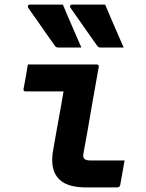

<svg xmlns="http://www.w3.org/2000/svg" viewBox="-20 -820 640 840"><path d="M255 -800Q269 -768 282 -736.5Q295 -705 309 -674Q323 -643 336 -612Q311 -612 287.5 -612Q264 -612 235 -612Q229 -612 225.5 -614.5Q222 -617 220 -620Q197 -652 178.5 -678.5Q160 -705 142 -731Q124 -757 104 -785Q101 -790 102.5 -795Q104 -800 111 -800Q140 -800 161.5 -800Q183 -800 205 -800Q227 -800 255 -800ZM440 -800Q454 -768 467 -736.5Q480 -705 494 -674Q508 -643 521 -612Q496 -612 472.5 -612Q449 -612 420 -612Q414 -612 410.5 -614.5Q407 -617 405 -620Q382 -652 363.5 -678.5Q345 -705 327 -731Q309 -757 289 -785Q285 -790 287 -795Q289 -800 296 -800Q325 -800 346.5 -800Q368 -800 390 -800Q412 -800 440 -800ZM102 -538Q153 -538 202.5 -538Q252 -538 302 -538Q352 -538 403 -538Q406 -538 408 -537Q410 -536 411.5 -533.5Q413 -531 412 -527Q404 -481 395.5 -434.5Q387 -388 379 -341Q371 -294 363 -247.5Q355 -201 346 -154Q344 -143 344 -136.5Q344 -130 349 -125Q353 -121 360 -119.5Q367 -118 377 -118Q407 -118 442 -118Q477 -118 505 -118H525Q520 -91 515.5 -64Q511 -37 506 -11Q505 -6 501.5 -3Q498 0 493 0Q484 0 462 0Q440 0 412 0Q384 0 358 0Q310 0 278.5 -11.5Q247 -23 230.5 -45Q214 -67 210 -96Q206 -125 212 -160Q218 -193 223.5 -225.5Q229 -258 235 -290.5Q241 -323 247 -355.5Q253 -388 258 -420H236Q211 -420 187.5 -420Q164 -420 140.5 -420Q117 -420 92 -420Q87 -420 84.5 -423Q82 -426 83 -431Q88 -458 93 -485Q98 -512 102 -538Z"/></svg>

Font: RecMonoLinear Nerd Font Mono
Style: Bold Italic
Weight: 700
Italic angle: -10°
Monospace: yes
Version: Version 1.085; ttfautohint (v1.8.4.7-5d5b);Nerd Fonts 3.2.1